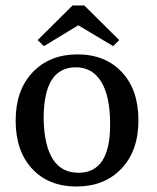

<svg xmlns="http://www.w3.org/2000/svg" viewBox="-20 -763 573 699"><path d="M266 -134Q381 -134 381 -309Q381 -413 348.5 -465.5Q316 -518 256 -518Q139 -518 139 -333Q139 -329 139 -324Q145 -134 266 -134ZM262 -565Q363 -565 423.5 -500.5Q484 -436 484 -325Q484 -214 422 -149Q360 -84 258.5 -84Q157 -84 97 -148.5Q37 -213 37 -324Q37 -435 99 -500Q161 -565 262 -565ZM414 -617 392 -595 265 -671 140 -595 117 -617 244 -743H287Z"/></svg>

Font: Halant Medium
Style: Regular
Weight: 500
Designer: Hitesh Malaviya (Devanagari), Satya Rajpurohit (Latin)
Foundry: Indian Type Foundry
Version: Version 1.101;PS 1.0;hotconv 1.0.78;makeotf.lib2.5.61930; tt